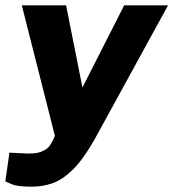

<svg xmlns="http://www.w3.org/2000/svg" viewBox="-37 -537 652 722"><path d="M83 165Q27.5 165 5.2 155Q-17 145 -17 145L-1.5 37L48 39.5Q95 43 118 33.5Q141 24 149.5 11.5Q158 -1 160.5 -6.5L169.5 -26L45 -517H211.5L273 -208L430 -517H595L319 -13.5Q277.5 60 239.2 98.5Q201 137 163 151Q125 165 83 165Z"/></svg>

Font: Public Sans ExtraBold
Style: Italic
Weight: 800
Italic angle: -8°
Designer: The Public Sans project authors (U.S. Web Design System). Libre Franklin designed by Pablo Impallari and Rodrigo Fuenzal
Version: Version 1.007; ttfautohint (v1.8.1) -l 8 -r 50 -G 200 -x 14 